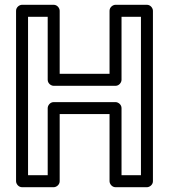

<svg xmlns="http://www.w3.org/2000/svg" viewBox="-20 -756 710 801"><path d="M568 -25H487V-305C487 -320 473 -330 462 -330H204C189 -330 179 -316 179 -305V-25H97V-686H179V-423C179 -408 193 -398 204 -398H462C477 -398 487 -412 487 -423V-686H568ZM593 25C604 25 618 15 618 0V-711C618 -722 608 -736 593 -736H462C451 -736 437 -726 437 -711V-448H229V-711C229 -722 219 -736 204 -736H72C61 -736 47 -726 47 -711V0C47 11 57 25 72 25H204C215 25 229 15 229 0V-280H437V0C437 11 447 25 462 25Z"/></svg>

Font: Asimov
Style: NarOu
Weight: 500
Designer: Google
Version: Version 2.000980; 2014